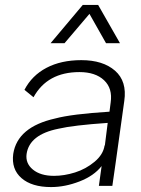

<svg xmlns="http://www.w3.org/2000/svg" viewBox="-20 -756 577 786"><path d="M313 -509.8Q401.4 -509.8 450.9 -466.6Q500.5 -423.3 488.8 -342.8L453.1 -86.9Q450.2 -63 439.9 4.9H384.8L396 -76.2Q364.7 -36.1 305.4 -13.2Q246.1 9.8 189 9.8Q109.9 9.8 67.9 -26.9Q25.9 -63.5 34.2 -126Q51.3 -236.3 206.1 -271Q273.4 -289.1 428.2 -298.8L433.1 -336.9Q441.4 -394 406 -427.5Q370.6 -460.9 305.2 -460.9Q173.8 -460.9 117.2 -357.9L80.1 -388.2Q110.4 -446.8 170.2 -478.3Q230 -509.8 313 -509.8ZM88.9 -126Q83.5 -87.4 114.7 -61.8Q146 -36.1 201.2 -36.1Q242.7 -36.1 287.1 -50Q331.5 -64 367.2 -93.8Q402.8 -123.5 408.2 -161.1L409.2 -160.2L420.9 -252.9Q279.8 -243.2 219.2 -229Q100.6 -205.1 88.9 -126ZM187 -579.1 318.8 -735.8H381.8L471.2 -579.1H414.1L346.2 -699.2L244.1 -579.1Z"/></svg>

Font: Human Sans Light
Style: Italic
Weight: 300
Italic angle: -8°
Designer: Tim Radville
Foundry: Continuum
Version: Version 1.000;FEAKit 1.0